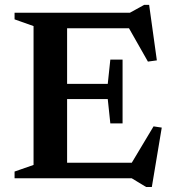

<svg xmlns="http://www.w3.org/2000/svg" viewBox="-20 -728 710 784"><path d="M480.5 -484.5V-354V-224H430.5L420 -323.5H181V-385.5H420L430.5 -484.5ZM620.5 -481.5 584 -476.5 492 -638.5 531.5 -612.5H181V-676H510.5L568.5 -708H589ZM502.5 -37.5 607 -212 640.5 -207 600 35.5H576.5L518 0H181V-63.5H534ZM39.5 0V-27.5L117 -54.5V-621.5L39.5 -649V-676H254V0Z"/></svg>

Font: Newsreader 16pt 16pt SemiBold
Style: Regular
Weight: 600
Version: Version 1.003